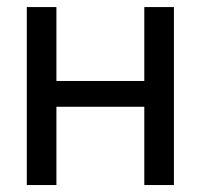

<svg xmlns="http://www.w3.org/2000/svg" viewBox="-20 -531 576 551"><path d="M394.1 0V-510.7H479.1V0ZM56.9 0V-510.7H141.9V0ZM106.4 -224.6V-298.6H427.9V-224.6Z"/></svg>

Font: TikTok Sans Light
Style: Regular
Weight: 300
Version: Version 4.000